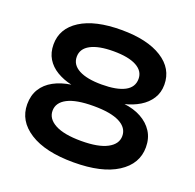

<svg xmlns="http://www.w3.org/2000/svg" viewBox="-127 -847 1002 988"><g transform="rotate(20 374.0 -352.5)"><path d="M374 10Q220 10 134.5 -44.5Q49 -99 49 -190Q49 -239 71 -274.5Q93 -310 133.5 -332Q174 -354 228 -362Q183 -372 147 -393.5Q111 -415 91 -448Q71 -481 71 -526Q71 -613 151 -664Q231 -715 375 -715Q517 -715 597.5 -664Q678 -613 678 -525Q678 -482 657 -449Q636 -416 599.5 -394Q563 -372 517 -361V-362Q571 -356 612 -333.5Q653 -311 676 -275Q699 -239 699 -190Q699 -99 614 -44.5Q529 10 374 10ZM374 -107Q468 -107 516.5 -133Q565 -159 565 -203Q565 -248 517 -273Q469 -298 374 -298Q279 -298 231 -273Q183 -248 183 -203Q183 -159 231.5 -133Q280 -107 374 -107ZM374 -416Q456 -416 499.5 -439Q543 -462 543 -508Q543 -551 499.5 -574.5Q456 -598 374 -598Q293 -598 249 -574.5Q205 -551 205 -507Q205 -463 249 -439.5Q293 -416 374 -416Z"/></g></svg>

Font: Nunito Sans 7pt Expanded
Style: Bold
Weight: 700
Width: 7
Designer: Vernon Adams
Foundry: Vernon Adams
Version: Version 3.101;gftools[0.9.27]